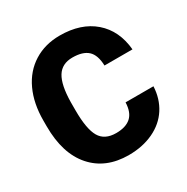

<svg xmlns="http://www.w3.org/2000/svg" viewBox="-166 -863 988 1016"><g transform="rotate(-30 328.0 -355.5)"><path d="M628.9 -240.7Q625.5 -166.5 588.9 -109.6Q552.2 -52.7 486.1 -21.5Q419.9 9.8 335 9.8Q194.8 9.8 114.3 -81.5Q33.7 -172.9 33.7 -339.4V-374.5Q33.7 -479 70.1 -557.4Q106.4 -635.7 174.8 -678.5Q243.2 -721.2 333 -721.2Q462.4 -721.2 541 -653.1Q619.6 -585 630.4 -465.3H459.5Q457.5 -530.3 426.8 -558.6Q396 -586.9 333 -586.9Q269 -586.9 239.3 -539.1Q209.5 -491.2 208 -386.2V-335.9Q208 -222.2 236.6 -173.3Q265.1 -124.5 335 -124.5Q394 -124.5 425.3 -152.3Q456.5 -180.2 458.5 -240.7Z"/></g></svg>

Font: Roboto Black
Style: Regular
Weight: 900
Designer: Google
Version: Version 2.134; 2016